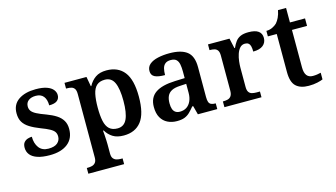

<svg xmlns="http://www.w3.org/2000/svg" viewBox="-97 -1003 2774 1586"><g transform="rotate(-15 1290.0 -210.0)"><path d="M223 10Q159 10 117.5 -4Q76 -18 56 -43.5Q36 -69 36 -103Q36 -134 50 -149.5Q64 -165 83 -170.5Q102 -176 117 -176Q117 -118 144.5 -81.5Q172 -45 225 -45Q278 -45 303 -67Q328 -89 328 -122Q328 -145 317.5 -161Q307 -177 280 -192Q253 -207 205 -225Q153 -245 117 -267.5Q81 -290 63 -320Q45 -350 45 -395Q45 -470 101 -508.5Q157 -547 249 -547Q307 -547 343 -534Q379 -521 396 -499.5Q413 -478 413 -454Q413 -423 391.5 -406Q370 -389 323 -389Q323 -439 301 -466.5Q279 -494 235 -494Q196 -494 172.5 -476Q149 -458 149 -425Q149 -403 161 -386.5Q173 -370 202 -355Q231 -340 281 -322Q329 -304 362.5 -282.5Q396 -261 414 -231Q432 -201 432 -159Q432 -78 376.5 -34Q321 10 223 10Z M489 240V191H499Q517 191 534.5 186.5Q552 182 563.5 167.5Q575 153 575 124V-418Q575 -449 565 -463.5Q555 -478 538.5 -482.5Q522 -487 502 -487H493V-536H681L696 -453H700Q722 -495 758.5 -520.5Q795 -546 853 -546Q952 -546 1004.5 -479Q1057 -412 1057 -267Q1057 -122 1005 -55.5Q953 11 855 11Q798 11 762 -11.5Q726 -34 704 -72H698Q700 -56 701.5 -33Q703 -10 704 11Q705 32 705 46V125Q705 154 716.5 168Q728 182 745.5 186.5Q763 191 780 191H795V240ZM820 -59Q876 -59 900.5 -111.5Q925 -164 925 -267Q925 -370 901 -422.5Q877 -475 820 -475Q776 -475 750.5 -452Q725 -429 715 -382Q705 -335 705 -267Q705 -198 715 -151.5Q725 -105 750.5 -82Q776 -59 820 -59Z M1310 10Q1266 10 1230.5 -7.5Q1195 -25 1174.5 -61Q1154 -97 1154 -152Q1154 -232 1210 -271Q1266 -310 1379 -314L1462 -317V-374Q1462 -408 1457 -434.5Q1452 -461 1436.5 -476Q1421 -491 1388 -491Q1358 -491 1341 -477Q1324 -463 1318 -438.5Q1312 -414 1312 -383Q1254 -383 1225 -397.5Q1196 -412 1196 -448Q1196 -484 1222.5 -506Q1249 -528 1294 -538Q1339 -548 1392 -548Q1492 -548 1542 -509.5Q1592 -471 1592 -377V-120Q1592 -93 1597.5 -77.5Q1603 -62 1617 -55.5Q1631 -49 1653 -49H1656V0H1490L1470 -75H1462Q1440 -48 1420.5 -29Q1401 -10 1375.5 0Q1350 10 1310 10ZM1353 -59Q1387 -59 1411 -75Q1435 -91 1448.5 -121Q1462 -151 1462 -191V-268L1410 -265Q1363 -263 1336.5 -249Q1310 -235 1298.5 -210Q1287 -185 1287 -148Q1287 -118 1294 -98.5Q1301 -79 1316 -69Q1331 -59 1353 -59Z M1717 0V-49H1720Q1743 -49 1760.5 -54Q1778 -59 1788.5 -74.5Q1799 -90 1799 -121V-419Q1799 -449 1789 -463.5Q1779 -478 1762 -482.5Q1745 -487 1723 -487H1720V-536H1904L1923 -450H1928Q1941 -480 1957.5 -502Q1974 -524 2000 -535.5Q2026 -547 2068 -547Q2125 -547 2152.5 -527Q2180 -507 2180 -469Q2180 -429 2151 -405.5Q2122 -382 2066 -382Q2066 -410 2061.5 -427.5Q2057 -445 2046 -454Q2035 -463 2016 -463Q1989 -463 1972 -443.5Q1955 -424 1945.5 -395Q1936 -366 1932.5 -335Q1929 -304 1929 -283V-116Q1929 -87 1939 -72.5Q1949 -58 1966 -53.5Q1983 -49 2003 -49H2034V0Z M2437 10Q2366 10 2328.5 -25Q2291 -60 2291 -147V-472H2215V-519Q2242 -519 2266 -530Q2290 -541 2306 -557Q2321 -574 2333 -599Q2345 -624 2352 -660H2421V-536H2550V-472H2421V-152Q2421 -105 2438.5 -82.5Q2456 -60 2490 -60Q2510 -60 2526.5 -62.5Q2543 -65 2559 -69V-12Q2544 -5 2511.5 2.5Q2479 10 2437 10Z"/></g></svg>

Font: Noto Serif Bengali SemiBold
Style: Regular
Weight: 600
Version: Version 2.003